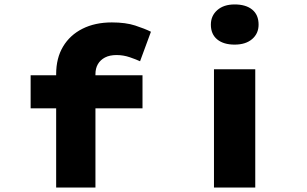

<svg xmlns="http://www.w3.org/2000/svg" viewBox="-20 -845 1385 865"><path d="M233 0V-511Q233 -583 264 -635Q295 -687 351.5 -715.5Q408 -744 484 -744Q546 -744 589 -730Q632 -716 660 -702L611 -569Q594 -577 565 -587Q536 -597 505 -597Q474 -597 453 -586Q432 -575 421 -556Q410 -537 410 -511V0H322Q293 0 271 0Q249 0 233 0ZM118 -357V-506H622V-357ZM944 0V-533H1130V0ZM1037 -644Q987 -644 958.5 -667.5Q930 -691 930 -734Q930 -774 959 -799.5Q988 -825 1037 -825Q1088 -825 1116.5 -801.5Q1145 -778 1145 -734Q1145 -694 1116 -669Q1087 -644 1037 -644Z"/></svg>

Font: Lexend Zetta ExtraBold
Style: Regular
Weight: 800
Designer: Bonnie Shaver-Troup, Thomas Jockin
Foundry: Lexend
Version: Version 1.007